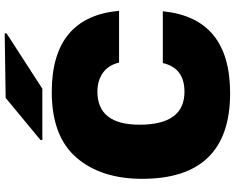

<svg xmlns="http://www.w3.org/2000/svg" viewBox="-111 -873 998 816"><g transform="rotate(-90 388.0 -465.0)"><path d="M405 -744Q724 -744 750 -458H530Q519 -504 486 -527Q453 -550 407 -550Q266 -550 266 -371Q266 -180 406 -180Q507 -180 528 -272H748Q720 14 400 14Q36 14 36 -360Q36 -535 126.5 -639.5Q217 -744 405 -744ZM201 -784V-792L380 -940L654 -944V-936L419 -784Z"/></g></svg>

Font: Nacelle Black
Style: Regular
Weight: 900
Designer: Sora Sagano
Foundry: Sora Sagano
Version: Version 1.000;FEAKit 1.0